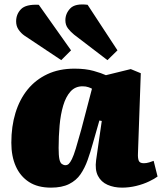

<svg xmlns="http://www.w3.org/2000/svg" viewBox="-20 -847 743 881"><path d="M613 -142Q612 -122 616.5 -110Q621 -98 640 -98Q652 -98 665 -102Q678 -106 685 -109L703 -37Q690 -27 664 -14.5Q638 -2 605.5 6Q573 14 540 14Q503 14 473.5 1Q444 -12 429.5 -40Q415 -68 421 -112L447 -292L436 -294L406 -189Q395 -149 382 -112.5Q369 -76 349.5 -47.5Q330 -19 297 -2.5Q264 14 214 14Q153 14 113 -12Q73 -38 52.5 -84Q32 -130 32 -192Q32 -267 51 -329Q70 -391 106.5 -436Q143 -481 197 -506.5Q251 -532 322 -532Q373 -532 410 -521.5Q447 -511 466 -502L580 -530L626 -511ZM280 -89Q289 -89 295.5 -95Q302 -101 310 -117Q318 -133 328 -166Q338 -199 353 -253L402 -440Q397 -443 385.5 -447Q374 -451 359 -451Q325 -451 303.5 -427Q282 -403 270 -362.5Q258 -322 253.5 -271.5Q249 -221 249 -168Q249 -134 252.5 -117Q256 -100 264 -94.5Q272 -89 280 -89ZM320 -688Q304 -701 292 -716.5Q280 -732 280 -754Q280 -785 302.5 -808.5Q325 -832 382 -825L519 -616L473 -571ZM93 -683Q77 -694 65.5 -710.5Q54 -727 54 -749Q54 -782 76.5 -805Q99 -828 158 -825L306 -616L261 -571Z"/></svg>

Font: Literata 18pt Black
Style: Italic
Weight: 900
Italic angle: -2°
Designer: Latin by Veronika Burian and Jose Scaglione. Greek by Irene Vlachou. Cyrillic by Vera Evstafieva
Foundry: TypeTogether
Version: Version 3.103;gftools[0.9.29]